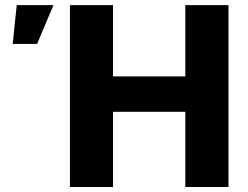

<svg xmlns="http://www.w3.org/2000/svg" viewBox="-20 -748 990 768"><path d="M259.8 0V-727.5H432.1V-442.4H721.2V-727.5H894V0H721.2V-300.8H432.1V0ZM30.8 -572.3 46.9 -727.5H193.8L128.4 -572.3Z"/></svg>

Font: Inter 16pt ExtraBold
Style: Regular
Weight: 800
Version: Version 4.001;git-66647c0bb